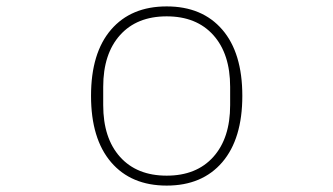

<svg xmlns="http://www.w3.org/2000/svg" viewBox="-20 -566 1040 599"><path d="M264 -267Q264 -401 326.5 -473.5Q389 -546 500 -546Q611 -546 673.5 -473.5Q736 -401 736 -267Q736 -133 673.5 -60Q611 13 500 13Q389 13 326.5 -60Q264 -133 264 -267ZM698 -238V-295Q698 -398 645.5 -456.5Q593 -515 500 -515Q407 -515 354.5 -456.5Q302 -398 302 -295V-238Q302 -135 354.5 -76.5Q407 -18 500 -18Q593 -18 645.5 -76.5Q698 -135 698 -238Z"/></svg>

Font: IBM Plex Sans JP ExtraLight
Style: Regular
Weight: 200
Designer: Mike Abbink; Paul van der Laan; Pieter van Rosmalen; Wujin Sim; Yejin Wi; Jinhee Kim; Boomi Park; Yona Kim; Kichan Ma
Foundry: Sandoll Inc.
Version: Version 1.001